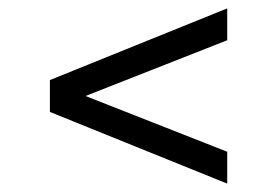

<svg xmlns="http://www.w3.org/2000/svg" viewBox="-20 -586 661 458"><path d="M522 -148 99 -319V-395L522 -566V-490L184 -357L522 -224Z"/></svg>

Font: Gabriela
Style: Regular
Weight: 400
Designer: Eduardo Rodriguez Tunni
Foundry: Eduardo Rodriguez Tunni
Version: Version 2.001;gftools[0.9.26]